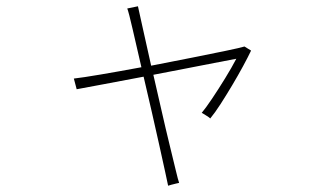

<svg xmlns="http://www.w3.org/2000/svg" viewBox="-20 -574 1040 611"><path d="M515 17Q513 7 505.5 -27.5Q498 -62 487 -111.5Q476 -161 463 -218Q450 -275 437 -330Q370 -317 312.5 -306.5Q255 -296 224 -290L215 -324Q242 -327 301 -337Q360 -347 430 -360Q414 -429 402 -481.5Q390 -534 385 -547L419 -554Q421 -544 433 -490.5Q445 -437 461 -365Q528 -378 591 -390.5Q654 -403 699.5 -412.5Q745 -422 758 -426L779 -413Q769 -392 753 -362.5Q737 -333 718.5 -302Q700 -271 682 -243Q664 -215 649 -197Q648 -199 636 -206.5Q624 -214 622 -215Q634 -229 654.5 -259.5Q675 -290 696.5 -325Q718 -360 732 -387Q704 -382 661.5 -373.5Q619 -365 569 -355.5Q519 -346 468 -336Q481 -280 494 -222.5Q507 -165 519 -116Q531 -67 539 -33.5Q547 0 550 8Q549 8 541 10Q533 12 525 14Q517 16 515 17Z"/></svg>

Font: Zen Kaku Gothic New Light
Style: Regular
Weight: 300
Designer: Yoshimichi Ohira
Foundry: Positype
Version: Version 1.002